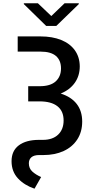

<svg xmlns="http://www.w3.org/2000/svg" viewBox="-20 -927 564 1160"><path d="M461.9 -526.4Q461.9 -469.2 431.9 -426.8Q401.9 -384.3 346.7 -361.8Q410.2 -341.8 443.4 -299.1Q476.6 -256.3 476.6 -192.4Q476.6 -130.4 447 -84.7Q417.5 -39.1 364.5 -14.6Q311.5 9.8 242.2 9.8H216.8Q185.1 9.8 169.7 23.2Q154.3 36.6 154.3 59.6Q154.3 90.3 175.5 109.6Q196.8 128.9 228.5 142.6L188.5 212.9Q127.4 192.4 88.6 150.9Q49.8 109.4 49.8 46.9Q49.8 -16.1 94 -49.1Q138.2 -82 215.8 -82H239.3Q297.9 -82 331.1 -113.5Q364.3 -145 364.3 -199.2Q364.3 -255.9 326.9 -285.2Q289.6 -314.5 218.8 -314.5H150.4V-406.2H219.7Q284.7 -406.2 316.7 -435.5Q348.6 -464.8 348.6 -513.7Q348.6 -562.5 317.9 -588.9Q287.1 -615.2 224.6 -615.2H86.9V-707H224.6Q296.4 -707 349.6 -685.5Q402.8 -664.1 432.1 -623.3Q461.4 -582.5 461.9 -526.4ZM290 -830.1 370.1 -907.2H456.1V-902.3L320.3 -770.5H258.8L124 -902.3V-907.2H209Z"/></svg>

Font: Pretendard Medium
Style: Regular
Weight: 500
Designer: Base glyphs from Inter by Rasmus Andersson; Hangeul glyphs from Noto Sans CJK(Source Han Sans) by Jang Soo-young and Kan
Foundry: Kil Hyung-jin
Version: Version 1.309